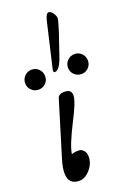

<svg xmlns="http://www.w3.org/2000/svg" viewBox="-170 -878 647 949"><g transform="rotate(-20 153.0 -403.5)"><path d="M145 -532.2Q138.2 -532.2 138.2 -542Q138.2 -543.5 138.7 -545.7Q139.2 -547.9 139.2 -548.8L193.8 -783.2Q202.6 -820.8 216.8 -820.8Q227.5 -820.8 238.3 -805.7Q249 -790.5 249 -777.8Q249 -767.6 231.9 -713.9L193.8 -602.1Q171.4 -532.2 145 -532.2ZM40 -478Q18.6 -478 3.2 -493.2Q-12.2 -508.3 -12.2 -529.8Q-12.2 -552.2 3.2 -567.6Q18.6 -583 40 -583Q62.5 -583 77.6 -567.6Q92.8 -552.2 92.8 -529.8Q92.8 -507.3 77.6 -492.7Q62.5 -478 40 -478ZM266.1 -478Q244.1 -478 228.5 -493.2Q212.9 -508.3 212.9 -529.8Q212.9 -551.8 228.5 -567.4Q244.1 -583 266.1 -583Q287.6 -583 302.7 -567.6Q317.9 -552.2 317.9 -529.8Q317.9 -508.3 302.7 -493.2Q287.6 -478 266.1 -478ZM75.2 14.2Q18.1 14.2 18.1 -46.9Q18.1 -74.7 30.8 -116.2L118.2 -402.8Q124 -424.8 154.8 -424.8Q174.3 -424.8 183.1 -417Q191.9 -409.2 191.9 -392.1Q191.9 -361.8 142.1 -266.1Q90.8 -165.5 85 -122.1Q98.1 -127.9 122.1 -127.9Q137.7 -127.9 148.4 -115.2Q159.2 -102.5 159.2 -83Q159.2 -46.9 132.8 -16.4Q106.4 14.2 75.2 14.2Z"/></g></svg>

Font: Junicode SmCond
Style: Italic
Weight: 400
Width: 4
Italic angle: -11°
Designer: Peter S. Baker
Version: Version 2.206